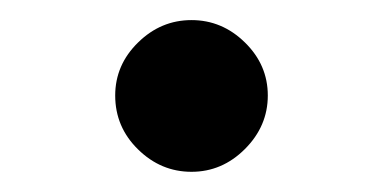

<svg xmlns="http://www.w3.org/2000/svg" viewBox="-20 -346 388 193"><path d="M95.8 -250Q95.8 -280.8 118.8 -303.3Q141.7 -325.8 172.5 -325.8Q203.3 -325.8 226.2 -303.3Q249.2 -280.8 249.2 -250Q249.2 -219.2 226.2 -196.2Q203.3 -173.3 172.5 -173.3Q141.7 -173.3 118.8 -195.8Q95.8 -218.3 95.8 -250Z"/></svg>

Font: 0xA000
Style: Bold
Weight: 700
Version: Version 0.1